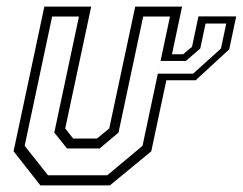

<svg xmlns="http://www.w3.org/2000/svg" viewBox="-20 -560 734 580"><path d="M125 -30.5H304L410.5 -119.5L493.5 -510H412.5L338 -159.5L281 -111.5H182.5L144 -159.5L218.5 -510H137.5L54.5 -119.5ZM601 -489 585 -413.5 541.5 -376H465L457 -337.5H563.5L647.5 -413.5L663.5 -489ZM579.5 -510.5H693.5L672.5 -411L571 -317.5H482.5L437 -103L312 0H102L21 -103L114 -540H255.5L177 -172L201 -141.5H273L310 -172L388.5 -540H530L499.5 -396H533L560 -418.5Z"/></svg>

Font: Tourney Thin Light
Style: Italic
Weight: 300
Italic angle: -12°
Version: Version 1.015